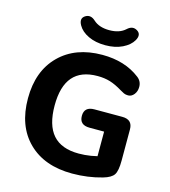

<svg xmlns="http://www.w3.org/2000/svg" viewBox="-131 -1019 1002 1133"><g transform="rotate(15 369.5 -453.0)"><path d="M415 9Q245 9 147 -87.5Q49 -184 49 -353Q49 -520 146.5 -617Q244 -714 408 -714Q546 -714 638 -643Q666 -622 666 -587Q666 -560 651 -541Q636 -522 615 -522Q600 -522 589 -527Q578 -532 565 -540Q524 -565 489.5 -575.5Q455 -586 413 -586Q312 -586 262 -528Q212 -470 212 -353Q212 -233 264 -174Q316 -115 422 -115Q497 -115 569 -139L534 -88V-279H445Q383 -279 383 -335Q383 -391 445 -391H615Q678 -391 678 -331V-140Q678 -78 662.5 -54Q647 -30 598 -16Q511 9 415 9ZM408 -773Q348 -773 304 -794Q260 -815 241 -849Q219 -888 249.5 -907Q280 -926 311 -897Q346 -865 408 -865Q470 -865 505 -897Q536 -926 566.5 -907Q597 -888 575 -849Q556 -816 512 -794.5Q468 -773 408 -773Z"/></g></svg>

Font: Nunito VF Beta Light
Style: Regular
Weight: 300
Designer: Vernon Adams
Foundry: newtypography
Version: Version 3.001